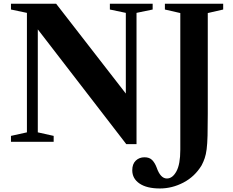

<svg xmlns="http://www.w3.org/2000/svg" viewBox="-20 -782 1286 1059"><path d="M676.5 13 188.5 -620V-52L276 -32.5V0H40.5V-32.5L128.5 -52V-711L40.5 -729.5V-761.5H289.5L674 -266V-711L586 -729.5V-761.5H822V-729.5L733 -711V13ZM862 257.5Q789.5 257.5 749.5 230.2Q709.5 203 709.5 157Q709.5 122.5 728.8 104Q748 85.5 777 85.5Q804.5 85.5 819.5 101Q834.5 116.5 844 142Q865 202.5 900.5 202.5Q931.5 202.5 953 163.2Q974.5 124 974.5 44V-710L889.5 -729.5V-761.5H1211V-729.5L1126 -710V-153.5Q1126 -81 1124.8 -34.5Q1123.5 12 1119.8 41Q1116 70 1109.2 90Q1102.5 110 1092 130Q1054.5 192 992 224.8Q929.5 257.5 862 257.5Z"/></svg>

Font: Libre Caslon Text SemiBold
Style: Regular
Weight: 600
Designer: Pablo Impallari, Rodrigo Fuenzalida, Katja Schimmel
Foundry: Pablo Impallari, Rodrigo Fuenzalida
Version: Version 2.000